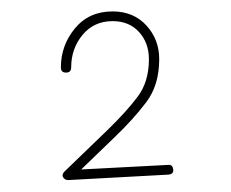

<svg xmlns="http://www.w3.org/2000/svg" viewBox="-20 -749 395 328"><path d="M92.8 -625Q84 -625 84 -633.8Q84 -671.4 107.9 -700.4Q131.8 -729.5 172.4 -729.5Q208 -729.5 230 -705.6Q252 -681.6 252 -647.9Q252 -603.5 229.7 -574.2Q207.5 -544.9 175.8 -514.6L118.7 -459.5L267.1 -467.3Q274.9 -468.3 275.9 -459.5Q276.9 -451.7 268.1 -450.7L96.7 -441.4Q92.3 -441.4 90.3 -443.4Q83.5 -449.2 90.3 -456.1L164.1 -527.3Q196.3 -558.6 215.3 -584Q234.4 -609.4 234.4 -647.9Q234.4 -675.8 217.5 -694.3Q200.7 -712.9 172.4 -712.9Q140.6 -712.9 121.1 -689.5Q101.6 -666 101.6 -633.8Q101.6 -625 92.8 -625Z"/></svg>

Font: Mikhak-FD Thin
Style: Regular
Weight: 100
Designer: Amin Abedi
Version: Version 3.2